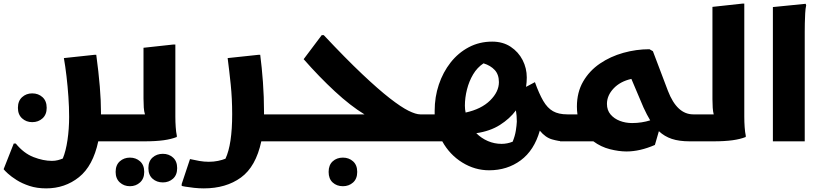

<svg xmlns="http://www.w3.org/2000/svg" viewBox="-59 -781 4546 1061"><path d="M28 12Q72 66 126 87Q180 108 228 108Q246 108 261 104Q276 100 288 95Q305 54 314 -7.5Q323 -69 323 -135Q323 -189 319 -246.5Q315 -304 308.5 -359.5Q302 -415 294 -460L462 -478H473Q486 -382 492.5 -303Q499 -224 499 -162Q499 -155 499 -149H628V-20L608 0H484Q455 136 377.5 198Q300 260 196 260Q145 260 104 246.5Q63 233 33 214Q3 195 -15.5 178Q-34 161 -39 154L17 12ZM119 -106Q86 -106 63 -127Q40 -148 40 -185Q40 -223 63 -244Q86 -265 119 -265Q153 -265 176 -244Q199 -223 199 -185Q199 -148 176 -127Q153 -106 119 -106Z M608 0V-129L628 -149H742Q737 -165 735.5 -187Q734 -209 734 -236V-517L899 -535H910V-186Q910 -166 910 -136.5Q910 -107 912 -78.5Q914 -50 918 -32V-24Q888 -12 845 -6Q802 0 739 0ZM761 148Q761 110 784 89.5Q807 69 841 69Q874 69 897 89.5Q920 110 920 148Q920 186 897 206.5Q874 227 841 227Q807 227 784 206.5Q761 186 761 148ZM580 169Q580 131 603 110.5Q626 90 659 90Q692 90 715 110.5Q738 131 738 169Q738 206 715 227Q692 248 659 248Q626 248 603 227Q580 206 580 169Z M991 98Q1017 104 1043 108.5Q1069 113 1095 113Q1122 113 1146 108Q1170 103 1187 96Q1224 17 1224 -150Q1224 -236 1216 -313.5Q1208 -391 1199 -460L1368 -478H1379Q1388 -409 1394 -327.5Q1400 -246 1400 -162Q1400 -155 1400 -149H1536V-20L1516 0H1385Q1355 140 1272.5 200Q1190 260 1067 260Q1041 260 1013 257Q985 254 965 250.5Q945 247 945 246V236Z M1516 0V-129L1536 -149H1955Q1878 -196 1791.5 -276Q1705 -356 1619 -454L1719 -587H1730Q1852 -457 1942 -372Q2032 -287 2095 -238Q2158 -189 2198.5 -169Q2239 -149 2263 -149H2290V-20L2270 0ZM1757 169Q1757 131 1779.5 110.5Q1802 90 1836 90Q1869 90 1892 110.5Q1915 131 1915 169Q1915 207 1892 227.5Q1869 248 1836 248Q1802 248 1779.5 227.5Q1757 207 1757 169Z M3076 -149V-22L3056 0Q3030 0 2992.5 -10.5Q2955 -21 2924 -59Q2893 50 2818.5 105Q2744 160 2644 160Q2565 160 2495.5 117Q2426 74 2385 0H2250V-125L2270 -149H2343Q2343 -159 2343 -169Q2343 -245 2366 -313.5Q2389 -382 2431 -435.5Q2473 -489 2531.5 -520Q2590 -551 2661 -551Q2720 -551 2763 -522.5Q2806 -494 2829 -449Q2852 -404 2852 -353Q2852 -327 2848 -301L2897 -327Q2920 -263 2943 -223.5Q2966 -184 2997 -166.5Q3028 -149 3076 -149ZM2510 -197Q2510 -177 2514 -159Q2601 -178 2649.5 -226Q2698 -274 2698 -327Q2698 -369 2675 -394Q2652 -419 2613 -431Q2578 -408 2555.5 -370Q2533 -332 2521.5 -286.5Q2510 -241 2510 -197ZM2797 -109Q2797 -142 2792 -171Q2758 -125 2703.5 -90.5Q2649 -56 2573 -45Q2601 -17 2637 -1.5Q2673 14 2713 14Q2744 14 2774 2Q2787 -30 2791.5 -59Q2796 -88 2797 -109Z M3752 0Q3694 0 3653.5 -13.5Q3613 -27 3582 -56L3560 20Q3477 56 3403 56Q3361 56 3311.5 43.5Q3262 31 3220 0H3036V-129L3056 -149H3132Q3129 -170 3129 -192Q3129 -271 3163.5 -330.5Q3198 -390 3256 -429.5Q3314 -469 3385.5 -489Q3457 -509 3530 -509L3549 -498L3632 -279Q3682 -149 3772 -149V-20ZM3295 -207Q3295 -172 3315 -148.5Q3335 -125 3366.5 -113Q3398 -101 3434 -101Q3461 -101 3486.5 -105Q3512 -109 3534 -116Q3525 -131 3515.5 -149Q3506 -167 3497 -187L3430 -345Q3368 -331 3331.5 -292Q3295 -253 3295 -207Z M3752 0V-129L3772 -149H3885Q3881 -164 3879.5 -185.5Q3878 -207 3878 -233V-743L4043 -761H4054V-186Q4054 -166 4054 -136.5Q4054 -107 4056 -78.5Q4058 -50 4062 -32V-24Q4032 -12 3989 -6Q3946 0 3883 0Z M4212 -742 4393 -760 4396 -752Q4392 -734 4390.5 -707Q4389 -680 4388.5 -652Q4388 -624 4388 -604V0H4212Z"/></svg>

Font: Kufam
Style: Bold Italic
Weight: 700
Italic angle: -11°
Designer: Artur Schmal
Foundry: Original Type
Version: Version 1.301; ttfautohint (v1.8.3)